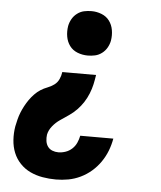

<svg xmlns="http://www.w3.org/2000/svg" viewBox="-53 -584 707 844"><g transform="rotate(5 300.0 -162.5)"><path d="M225 213Q195 213 166 208Q137 203 111.5 191Q86 179 66.5 158.5Q47 138 36.5 112Q26 86 24 56Q22 26 27 -4Q30 -19 34 -35Q38 -51 44 -66Q50 -81 58 -96Q66 -111 75.5 -124.5Q85 -138 97 -150.5Q109 -163 123 -172Q137 -181 153 -187Q169 -193 182.5 -203Q196 -213 203 -228.5Q210 -244 212 -260H361Q358 -239 353.5 -218.5Q349 -198 340.5 -177Q332 -156 320 -137.5Q308 -119 292.5 -103Q277 -87 258 -74Q239 -61 220.5 -48.5Q202 -36 187.5 -18Q173 0 169 20Q167 34 169 48Q171 62 178.5 72.5Q186 83 198.5 88Q211 93 225 93Q241 93 257 87.5Q273 82 285.5 70.5Q298 59 305 43.5Q312 28 315 12H461Q456 40 446 66Q436 92 419.5 116Q403 140 381 159Q359 178 333 190.5Q307 203 279.5 208Q252 213 225 213ZM317 -342Q293 -342 271.5 -350.5Q250 -359 237 -376.5Q224 -394 220 -417Q216 -440 220 -464Q223 -480 231.5 -495Q240 -510 254 -520.5Q268 -531 284 -534.5Q300 -538 317 -538Q340 -538 361.5 -529.5Q383 -521 396 -503.5Q409 -486 413 -463Q417 -440 413 -416Q410 -400 401.5 -385Q393 -370 379 -359.5Q365 -349 349 -345.5Q333 -342 317 -342Z"/></g></svg>

Font: Iosevka Slab HvExObl
Style: Regular
Weight: 900
Width: 7
Italic angle: -9°
Monospace: yes
Designer: Belleve Invis
Foundry: Belleve Invis
Version: Version 11.1.1; ttfautohint (v1.8.3)